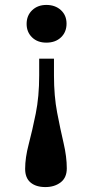

<svg xmlns="http://www.w3.org/2000/svg" viewBox="-20 -546 378 779"><path d="M199 -308V-239Q199 -156 212 -88.5Q225 -21 238 34.5Q251 90 251 137Q251 175 226 194Q201 213 164 213Q126 213 104 194.5Q82 176 82 139Q82 94 96.5 39Q111 -16 125 -85Q139 -154 139 -240V-308ZM168 -526Q204 -526 227 -505Q250 -484 250 -450Q250 -416 227.5 -394.5Q205 -373 168 -373Q132 -373 110 -394.5Q88 -416 88 -449Q88 -483 110.5 -504.5Q133 -526 168 -526Z"/></svg>

Font: Literata 36pt SemiBold
Style: Regular
Weight: 600
Designer: Latin by Veronika Burian and Jose Scaglione. Greek by Irene Vlachou. Cyrillic by Vera Evstafieva.
Foundry: TypeTogether
Version: Version 3.002